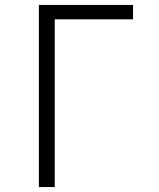

<svg xmlns="http://www.w3.org/2000/svg" viewBox="-20 -755 640 775"><path d="M137 0V-735H517V-677H201V0Z"/></svg>

Font: Iosevka Light Extended
Style: Regular
Weight: 300
Width: 7
Monospace: yes
Designer: Belleve Invis
Foundry: Belleve Invis
Version: Version 32.5.0; ttfautohint (v1.8.4)